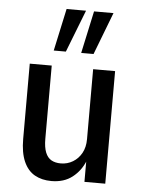

<svg xmlns="http://www.w3.org/2000/svg" viewBox="-53 -785 612 836"><g transform="rotate(5 252.5 -367.0)"><path d="M203 9Q161 9 130 -8.5Q99 -26 82 -64.5Q65 -103 65 -163V-492H161V-172Q161 -135 170 -112.5Q179 -90 196 -80.5Q213 -71 237 -71Q266 -71 290 -85.5Q314 -100 328 -125.5Q342 -151 342 -186V-492H438V0H347V-93H349Q331 -48 294.5 -19.5Q258 9 203 9ZM284 -558 324 -743H409L338 -558ZM164 -558 204 -743H289L217 -558Z"/></g></svg>

Font: Nunito Sans 10pt Condensed SemiBold
Style: Regular
Weight: 600
Width: 3
Designer: Vernon Adams
Foundry: Vernon Adams
Version: Version 3.101;gftools[0.9.27]